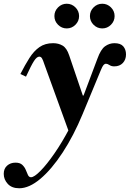

<svg xmlns="http://www.w3.org/2000/svg" viewBox="-84 -693 694 1027"><path d="M19 314Q-21 314 -42.5 290.5Q-64 267 -64 237Q-64 209 -46 193Q-28 177 -1 177Q23 177 35.5 189Q48 201 54 216Q60 231 65.5 243Q71 255 82 255Q99 255 133 220.5Q167 186 208 126.5Q249 67 288 -7L320 -68L437 -379Q455 -429 478 -445.5Q501 -462 528 -462Q561 -462 575.5 -445Q590 -428 590 -402Q590 -374 573 -356Q556 -338 527 -338Q512 -338 501.5 -345Q491 -352 483 -352Q476 -352 470 -345.5Q464 -339 455 -317L358 -83Q310 33 251 123Q192 213 132 263.5Q72 314 19 314ZM289 25 153 -350Q146 -372 140.5 -381Q135 -390 126 -390Q113 -390 98 -367Q83 -344 55 -283L25 -297Q50 -346 73.5 -383Q97 -420 127 -441Q157 -462 200 -462Q229 -462 251 -449Q273 -436 286 -397L359 -182H363L372 -144ZM463 -541Q436 -541 416.5 -560.5Q397 -580 397 -607Q397 -634 416.5 -653.5Q436 -673 463 -673Q490 -673 509.5 -653.5Q529 -634 529 -607Q529 -580 509.5 -560.5Q490 -541 463 -541ZM273 -541Q246 -541 226.5 -560.5Q207 -580 207 -607Q207 -634 226.5 -653.5Q246 -673 273 -673Q300 -673 319.5 -653.5Q339 -634 339 -607Q339 -580 319.5 -560.5Q300 -541 273 -541Z"/></svg>

Font: Libre Bodoni
Style: Bold Italic
Weight: 700
Italic angle: -13°
Version: Version 2.005;gftools[0.9.23]